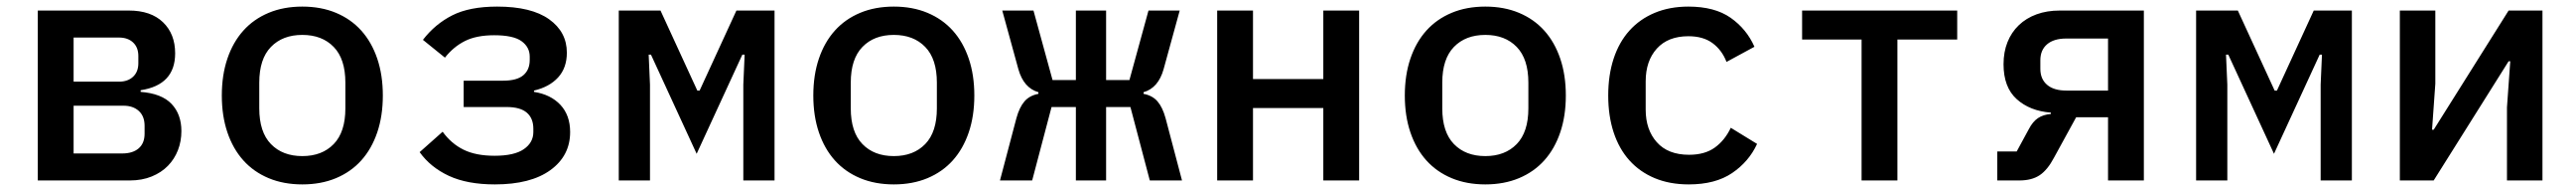

<svg xmlns="http://www.w3.org/2000/svg" viewBox="-20 -548 7840 580"><path d="M95 -516H372Q439 -516 476 -480.5Q513 -445 513 -386Q513 -290 408 -274V-269Q472 -264 502 -232.5Q532 -201 532 -150Q532 -119 521.5 -92Q511 -65 491 -44.5Q471 -24 441.5 -12Q412 0 375 0H95ZM352 -82Q384 -82 402 -97.5Q420 -113 420 -142V-166Q420 -195 402.5 -211Q385 -227 356 -227H204V-82ZM342 -300Q369 -300 385 -315Q401 -330 401 -356V-378Q401 -404 385 -419Q369 -434 342 -434H204V-300Z M655 -258Q655 -320 672 -370Q689 -420 720.5 -455Q752 -490 797.5 -509Q843 -528 900 -528Q957 -528 1002.5 -509Q1048 -490 1079.5 -455Q1111 -420 1128 -370Q1145 -320 1145 -258Q1145 -196 1128 -146Q1111 -96 1079.5 -61Q1048 -26 1002.5 -7Q957 12 900 12Q843 12 797.5 -7Q752 -26 720.5 -61Q689 -96 672 -146Q655 -196 655 -258ZM1031 -219V-297Q1031 -369 995.5 -405.5Q960 -442 900 -442Q840 -442 804.5 -405.5Q769 -369 769 -297V-219Q769 -147 804.5 -110.5Q840 -74 900 -74Q960 -74 995.5 -110.5Q1031 -147 1031 -219Z M1257 -86 1327 -148Q1353 -112 1390.5 -93.5Q1428 -75 1485 -75Q1545 -75 1574 -95Q1603 -115 1603 -147V-157Q1603 -189 1583 -206Q1563 -223 1522 -223H1391V-303H1511Q1553 -303 1572.5 -319.5Q1592 -336 1592 -366V-376Q1592 -405 1567 -423Q1542 -441 1484 -441Q1430 -441 1395 -423.5Q1360 -406 1334 -373L1267 -427Q1304 -475 1356.5 -501.5Q1409 -528 1493 -528Q1597 -528 1651 -489.5Q1705 -451 1705 -388Q1705 -342 1678.5 -313Q1652 -284 1605 -273V-269Q1656 -261 1685.5 -229.5Q1715 -198 1715 -147Q1715 -75 1655 -31.5Q1595 12 1486 12Q1402 12 1346 -14Q1290 -40 1257 -86Z M1863 -516H1990L2102 -273H2109L2221 -516H2337V0H2242V-291L2246 -382H2239L2100 -81L1961 -382H1954L1958 -291V0H1863Z M2455 -258Q2455 -320 2472 -370Q2489 -420 2520.5 -455Q2552 -490 2597.5 -509Q2643 -528 2700 -528Q2757 -528 2802.5 -509Q2848 -490 2879.5 -455Q2911 -420 2928 -370Q2945 -320 2945 -258Q2945 -196 2928 -146Q2911 -96 2879.5 -61Q2848 -26 2802.5 -7Q2757 12 2700 12Q2643 12 2597.5 -7Q2552 -26 2520.5 -61Q2489 -96 2472 -146Q2455 -196 2455 -258ZM2831 -219V-297Q2831 -369 2795.5 -405.5Q2760 -442 2700 -442Q2640 -442 2604.5 -405.5Q2569 -369 2569 -297V-219Q2569 -147 2604.5 -110.5Q2640 -74 2700 -74Q2760 -74 2795.5 -110.5Q2831 -147 2831 -219Z M3254 -223H3180L3121 0H3023L3073 -189Q3082 -222 3097.5 -240Q3113 -258 3140 -263V-268Q3095 -281 3079 -338L3030 -516H3125L3183 -305H3254V-516H3346V-305H3417L3475 -516H3570L3521 -338Q3505 -281 3460 -268V-263Q3487 -258 3502.5 -240Q3518 -222 3527 -189L3577 0H3479L3420 -223H3346V0H3254Z M3684 -516H3793V-308H4007V-516H4116V0H4007V-220H3793V0H3684Z M4255 -258Q4255 -320 4272 -370Q4289 -420 4320.5 -455Q4352 -490 4397.5 -509Q4443 -528 4500 -528Q4557 -528 4602.5 -509Q4648 -490 4679.5 -455Q4711 -420 4728 -370Q4745 -320 4745 -258Q4745 -196 4728 -146Q4711 -96 4679.5 -61Q4648 -26 4602.5 -7Q4557 12 4500 12Q4443 12 4397.5 -7Q4352 -26 4320.5 -61Q4289 -96 4272 -146Q4255 -196 4255 -258ZM4631 -219V-297Q4631 -369 4595.5 -405.5Q4560 -442 4500 -442Q4440 -442 4404.5 -405.5Q4369 -369 4369 -297V-219Q4369 -147 4404.5 -110.5Q4440 -74 4500 -74Q4560 -74 4595.5 -110.5Q4631 -147 4631 -219Z M4874 -258Q4874 -320 4890.5 -370Q4907 -420 4938.5 -455Q4970 -490 5015.5 -509Q5061 -528 5118 -528Q5198 -528 5246.5 -494Q5295 -460 5319 -406L5234 -360Q5220 -396 5191.5 -417Q5163 -438 5118 -438Q5056 -438 5022 -400.5Q4988 -363 4988 -301V-215Q4988 -154 5022 -116Q5056 -78 5120 -78Q5168 -78 5198.5 -100Q5229 -122 5247 -160L5327 -111Q5302 -57 5251 -22.5Q5200 12 5119 12Q5061 12 5015.5 -7Q4970 -26 4938.5 -61Q4907 -96 4890.5 -146Q4874 -196 4874 -258Z M5645 -428H5464V-516H5936V-428H5754V0H5645Z M6058 -88H6117L6154 -156Q6166 -179 6182 -189.5Q6198 -200 6221 -202V-206Q6157 -211 6117 -247Q6077 -283 6077 -353Q6077 -390 6089 -420Q6101 -450 6123.5 -471.5Q6146 -493 6177.5 -504.5Q6209 -516 6248 -516H6504V0H6395V-192H6298L6231 -70Q6211 -32 6187 -16Q6163 0 6125 0H6058ZM6395 -431H6268Q6230 -431 6209.5 -413.5Q6189 -396 6189 -365V-339Q6189 -308 6209.5 -290.5Q6230 -273 6268 -273H6395Z M6663 -516H6790L6902 -273H6909L7021 -516H7137V0H7042V-291L7046 -382H7039L6900 -81L6761 -382H6754L6758 -291V0H6663Z M7283 -516H7391V-294L7381 -154H7386L7614 -516H7717V0H7609V-222L7619 -362H7614L7386 0H7283Z"/></svg>

Font: IBM Plaex Mono Medium
Style: Regular
Weight: 500
Designer: Mike Abbink, Paul van der Laan, Pieter van Rosmalen
Foundry: Bold Monday
Version: Version 2.003